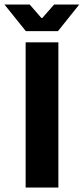

<svg xmlns="http://www.w3.org/2000/svg" viewBox="-38 -842 376 862"><path d="M77.1 -651.9H224.1V0H77.1ZM317.9 -821.8 222.2 -702.1H78.1L-18.1 -821.8H95.2L147.9 -761.2H151.9L205.1 -821.8Z"/></svg>

Font: SourceSansPro-Bold
Style: Bold
Weight: 700
Designer: Paul D. Hunt
Foundry: Adobe Systems Incorporated
Version: Version 1.050;PS Version 1.000;hotconv 1.0.70;makeotf.lib2.5